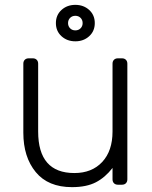

<svg xmlns="http://www.w3.org/2000/svg" viewBox="-20 -760 625 790"><path d="M276 10Q178 10 127 -52Q76 -114 76 -214V-498Q76 -508 82 -514Q88 -520 98 -520H115Q125 -520 131 -514Q137 -508 137 -498V-219Q137 -48 286 -48Q358 -48 400.5 -93.5Q443 -139 443 -219V-498Q443 -508 449 -514Q455 -520 465 -520H482Q492 -520 498 -514Q504 -508 504 -498V-22Q504 -12 498 -6Q492 0 482 0H465Q455 0 449 -6Q443 -12 443 -22V-69Q413 -30 374.5 -10Q336 10 276 10ZM290 -590Q256 -590 233 -611Q210 -632 210 -665Q210 -698 233 -719Q256 -740 290 -740Q324 -740 347 -719Q370 -698 370 -665Q370 -632 347 -611Q324 -590 290 -590ZM290 -635Q303 -635 311.5 -643.5Q320 -652 320 -665Q320 -678 311.5 -686.5Q303 -695 290 -695Q277 -695 268.5 -686.5Q260 -678 260 -665Q260 -652 268.5 -643.5Q277 -635 290 -635Z"/></svg>

Font: Rubik AZ
Style: Regular
Weight: 300
Designer: Hubert and Fischer
Foundry: Hubert & Fischer
Version: Version 2.000